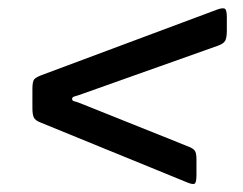

<svg xmlns="http://www.w3.org/2000/svg" viewBox="-20 -632 600 474"><path d="M183.5 -375 445.5 -270Q456 -266 460.5 -260.5Q465 -255 465 -239.5V-199.5Q465 -180 459.8 -178.2Q454.5 -176.5 442.5 -181.5L79 -330Q67.5 -334.5 63.8 -341.5Q60 -348.5 60 -365V-412.5Q60 -431.5 64.8 -436.5Q69.5 -441.5 82.5 -446.5L516.5 -608.5Q529 -613 534.5 -610.8Q540 -608.5 540 -589.5V-556.5Q540 -538.5 535.8 -531.2Q531.5 -524 519 -519.5L184 -400.5Q171.5 -396 164.8 -394.2Q158 -392.5 158 -388Q158 -383 164 -381.8Q170 -380.5 183.5 -375Z"/></svg>

Font: Besley* Narrow
Style: Bold Italic
Weight: 700
Width: 4
Italic angle: -13°
Designer: Owen Earl
Foundry: indestructible type*
Version: Version 3.000; ttfautohint (v1.8.3)